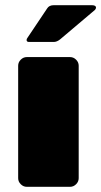

<svg xmlns="http://www.w3.org/2000/svg" viewBox="-20 -720 390 740"><path d="M91.7 -558.3Q82.5 -558.3 82.5 -565.8Q82.5 -570 85.8 -574.2L161.7 -687.5Q169.2 -700 187.5 -700H333.3Q350 -700 350 -690.8Q350 -685.8 345.8 -681.7L211.7 -568.3Q199.2 -558.3 187.5 -558.3ZM50 -33.3V-466.7Q50 -480 60 -490Q70 -500 83.3 -500H250Q263.3 -500 273.3 -490Q283.3 -480 283.3 -466.7V-33.3Q283.3 -20 273.3 -10Q263.3 0 250 0H83.3Q70 0 60 -10Q50 -20 50 -33.3Z"/></svg>

Font: BoonTook Mon
Style: Regular
Weight: 400
Designer: Sungsit Sawaiwan
Foundry: FontUni
Version: Version 3.0